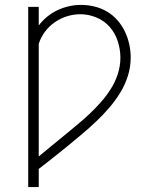

<svg xmlns="http://www.w3.org/2000/svg" viewBox="-20 -763 640 783"><path d="M95 0V-735H138V-659Q153 -679 172.5 -695Q192 -711 214.5 -721.5Q237 -732 261 -737.5Q285 -743 310 -743Q338 -743 365 -736.5Q392 -730 416 -716Q440 -702 458.5 -681Q477 -660 489 -635Q501 -610 507 -583Q513 -556 513 -528Q513 -490 501.5 -453.5Q490 -417 470 -384.5Q450 -352 425 -323Q400 -294 372.5 -268Q345 -242 315.5 -217Q286 -192 256.5 -168Q227 -144 197.5 -120.5Q168 -97 138 -74V0ZM138 -125Q164 -147 190 -168Q216 -189 242 -210.5Q268 -232 294 -253.5Q320 -275 344.5 -298Q369 -321 391.5 -346.5Q414 -372 432 -400.5Q450 -429 460.5 -461.5Q471 -494 471 -528Q471 -561 460.5 -594Q450 -627 428 -652.5Q406 -678 373.5 -691.5Q341 -705 308 -705Q280 -705 253 -696.5Q226 -688 203 -672Q180 -656 163 -633Q146 -610 138 -584Z"/></svg>

Font: Zed Sans Extralight Extended
Style: Regular
Weight: 200
Width: 7
Designer: Belleve Invis
Foundry: Belleve Invis
Version: Version 1.0.0; ttfautohint (v1.8.4)